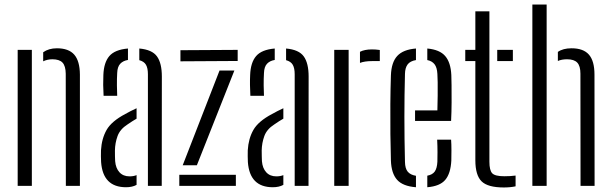

<svg xmlns="http://www.w3.org/2000/svg" viewBox="-20 -820 2698 847"><path d="M270.5 0 270 -495Q269.5 -529 255.8 -543.8Q242 -558.5 211 -558.5Q189 -558.5 170.5 -549.5V-589.5Q195 -607 231 -607Q283 -607 307.5 -579Q332 -551 332.5 -491V0ZM58 0V-600H120.5V0Z M437 -397.5Q435.5 -422 435.2 -445.2Q435 -468.5 436 -489Q438 -544 462.2 -572.5Q486.5 -601 544.5 -606V-555.5Q523 -552 510.5 -538.8Q498 -525.5 497 -498Q495.5 -472.5 495.8 -443.2Q496 -414 497 -397.5ZM632.5 0V-492.5Q632.5 -519.5 624 -534.2Q615.5 -549 594.5 -554.5V-606Q651 -601 672.5 -571.2Q694 -541.5 694 -482L693.5 0ZM426 -105Q425.5 -118.5 425.2 -130.5Q425 -142.5 425.5 -157Q428.5 -208.5 450.2 -246.8Q472 -285 532.5 -317Q543.5 -323 556.2 -329.8Q569 -336.5 582.5 -342.5V-296.5Q573.5 -291.5 563.8 -285.2Q554 -279 542.5 -271Q509.5 -250 498.5 -219.5Q487.5 -189 487 -156Q487 -142 487.2 -130.2Q487.5 -118.5 488 -109Q490.5 -78 507 -60Q523.5 -42 551.5 -42Q569.5 -42 582.5 -47.5V-4.5Q563.5 6 536 6Q434 6 426 -105Z M776 -549.5V-598.5L1028.5 -600V-551ZM786 -91 948.5 -509H1014L848.5 -91ZM771 0V-49H1020.5V0Z M1084.5 -397.5Q1083 -422 1082.8 -445.2Q1082.5 -468.5 1083.5 -489Q1085.5 -544 1109.8 -572.5Q1134 -601 1192 -606V-555.5Q1170.5 -552 1158 -538.8Q1145.5 -525.5 1144.5 -498Q1143 -472.5 1143.2 -443.2Q1143.5 -414 1144.5 -397.5ZM1280 0V-492.5Q1280 -519.5 1271.5 -534.2Q1263 -549 1242 -554.5V-606Q1298.5 -601 1320 -571.2Q1341.5 -541.5 1341.5 -482L1341 0ZM1073.5 -105Q1073 -118.5 1072.8 -130.5Q1072.5 -142.5 1073 -157Q1076 -208.5 1097.8 -246.8Q1119.5 -285 1180 -317Q1191 -323 1203.8 -329.8Q1216.5 -336.5 1230 -342.5V-296.5Q1221 -291.5 1211.2 -285.2Q1201.5 -279 1190 -271Q1157 -250 1146 -219.5Q1135 -189 1134.5 -156Q1134.5 -142 1134.8 -130.2Q1135 -118.5 1135.5 -109Q1138 -78 1154.5 -60Q1171 -42 1199 -42Q1217 -42 1230 -47.5V-4.5Q1211 6 1183.5 6Q1081.5 6 1073.5 -105Z M1568 -542.5V-591.5Q1588 -602 1621 -602Q1629 -602 1637.2 -601.5Q1645.5 -601 1655.5 -599.5V-550.5H1621.5Q1588.5 -550.5 1568 -542.5ZM1454.5 0V-600H1518V0Z M1704.5 -111.5Q1703 -163.5 1702.2 -228.5Q1701.5 -293.5 1702 -361Q1702.5 -428.5 1704.5 -487.5Q1706.5 -545 1732.5 -573.2Q1758.5 -601.5 1815 -606V-555Q1789 -550.5 1778 -535.5Q1767 -520.5 1766.5 -494Q1761.5 -308.5 1766.5 -106Q1767 -76.5 1778.8 -62.5Q1790.5 -48.5 1815 -44.5V6Q1757 1.5 1731.8 -26.8Q1706.5 -55 1704.5 -111.5ZM1811 -286.5V-333H1909.5Q1910.5 -365 1910.8 -398Q1911 -431 1910.8 -457.2Q1910.5 -483.5 1909.5 -494Q1908 -522.5 1896.8 -536.8Q1885.5 -551 1865 -555V-606Q1920 -601 1944.2 -572.5Q1968.5 -544 1971 -489Q1971.5 -478 1972 -444.5Q1972.5 -411 1972.2 -368.2Q1972 -325.5 1970 -286.5ZM1865 6V-45Q1887.5 -49 1897.8 -63.2Q1908 -77.5 1909.5 -106.5Q1910 -121.5 1910 -148.8Q1910 -176 1908.5 -204H1970Q1971.5 -184.5 1971.5 -156.2Q1971.5 -128 1971 -111.5Q1968 -54.5 1944.2 -26.5Q1920.5 1.5 1865 6Z M2032.5 -550.5V-600H2077V-770H2139V-106.5Q2139 -69 2151.2 -55.8Q2163.5 -42.5 2204.5 -42.5Q2220 -42.5 2230.2 -43.2Q2240.5 -44 2254.5 -45.5V2Q2231 7 2202.5 7Q2132 7 2104.5 -20Q2077 -47 2077 -113V-550.5ZM2173.5 -550.5V-600H2242.5V-550.5Z M2328.5 0V-800H2391.5V0ZM2541 0 2540.5 -495Q2540.5 -529 2526.5 -543.8Q2512.5 -558.5 2481.5 -558.5Q2458 -558.5 2441 -551V-591Q2463.5 -607 2501.5 -607Q2553.5 -607 2578 -579Q2602.5 -551 2602.5 -491L2603 0Z"/></svg>

Font: Big Shoulders Stencil Text Light
Style: Regular
Weight: 300
Designer: Patric King
Foundry: XO Type Co
Version: Version 1.000